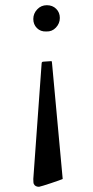

<svg xmlns="http://www.w3.org/2000/svg" viewBox="-20 -474 359 738"><path d="M158 -353Q136 -352 122 -366Q108 -380 108 -401Q108 -422 123 -438Q138 -454 160 -454Q182 -454 196 -440Q210 -426 210 -405Q210 -384 195 -368Q180 -352 158 -353ZM108 214 140 -230Q140 -237 147 -237L177 -239Q180 -239 180 -231L221 214Q212 218 176 230Q140 242 130 244Q115 244 110 233Q108 230 108 214Z"/></svg>

Font: Lusitana
Style: Regular
Weight: 400
Designer: Ana Paula Megda
Foundry: Ana Paula Megda
Version: Version 1.001; ttfautohint (v1.4.1)